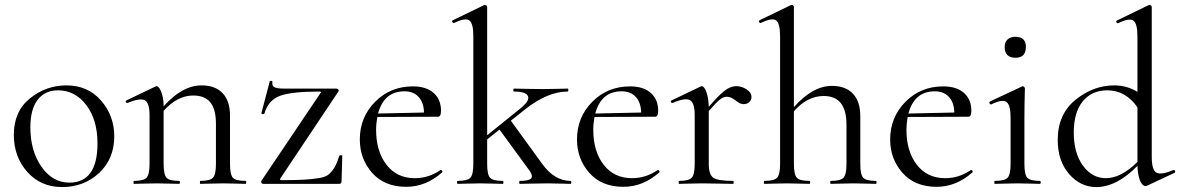

<svg xmlns="http://www.w3.org/2000/svg" viewBox="-20 -745 4783 778"><path d="M232 13Q145 13 90.5 -48.5Q36 -110 36 -198Q36 -294 101.5 -346.5Q167 -399 249 -399Q336 -399 389.5 -337.5Q443 -276 443 -193Q443 -101 381.5 -44Q320 13 232 13ZM261 -5Q375 -5 375 -164Q375 -260 329.5 -319.5Q284 -379 215 -379Q162 -379 132.5 -340.5Q103 -302 103 -229Q103 -134 148 -69.5Q193 -5 261 -5Z M975 -12Q978 -12 978 -6Q978 0 975 0Q964 0 933 -1Q902 -2 884 -2Q865 -2 834 -1Q803 0 792 0Q790 0 790 -6Q790 -12 792 -12Q831 -12 843 -25Q855 -38 855 -81V-243Q855 -302 832.5 -330Q810 -358 763 -358Q699 -358 643 -296V-81Q643 -38 654.5 -25Q666 -12 706 -12Q709 -12 709 -6Q709 0 706 0Q695 0 664 -1Q633 -2 615 -2Q596 -2 565 -1Q534 0 523 0Q521 0 521 -6Q521 -12 523 -12Q562 -12 574 -25Q586 -38 586 -81V-278Q586 -328 567 -338.5Q548 -349 497 -328Q494 -327 491.5 -329Q489 -331 489 -334Q489 -337 492 -338L611 -395Q617 -398 624 -390Q631 -382 637 -361.5Q643 -341 643 -314Q718 -399 797 -399Q852 -399 882 -367.5Q912 -336 912 -277V-81Q912 -38 923.5 -25Q935 -12 975 -12Z M1039 -12 1278 -367Q1285 -374 1274 -374Q1161 -374 1114 -356.5Q1067 -339 1051 -284Q1050 -283 1047 -282.5Q1044 -282 1041.5 -283.5Q1039 -285 1039 -286L1073 -415Q1073 -417 1076 -417.5Q1079 -418 1081.5 -416.5Q1084 -415 1084 -414Q1081 -398 1091.5 -392Q1102 -386 1132 -386H1343Q1348 -386 1351 -382Q1354 -378 1351 -374L1116 -22Q1112 -15 1121 -15Q1181 -15 1213.5 -17Q1246 -19 1273.5 -23.5Q1301 -28 1314 -40Q1327 -52 1336.5 -68.5Q1346 -85 1355 -114Q1356 -116 1361.5 -116Q1367 -116 1367 -114L1364 -11Q1364 0 1355 0H1046Q1042 0 1039.5 -4Q1037 -8 1039 -12Z M1765 -56Q1766 -57 1768.5 -55.5Q1771 -54 1772 -51.5Q1773 -49 1772 -47Q1706 12 1626 12Q1538 12 1488 -44.5Q1438 -101 1438 -180Q1438 -270 1500 -332.5Q1562 -395 1653 -395Q1707 -395 1737 -368.5Q1767 -342 1767 -296Q1767 -272 1755 -272L1509 -271Q1504 -244 1504 -219Q1504 -132 1546 -77.5Q1588 -23 1661 -23Q1717 -23 1765 -56ZM1619 -375Q1536 -375 1512 -285L1698 -289Q1697 -330 1676 -352.5Q1655 -375 1619 -375Z M2292 -12Q2295 -12 2295 -6Q2295 0 2292 0Q2281 0 2250.5 -1Q2220 -2 2201 -2Q2173 -2 2136 -1Q2099 0 2086 0Q2084 0 2084 -6Q2084 -12 2086 -12Q2122 -12 2131.5 -21.5Q2141 -31 2126 -53L2004 -220L1954 -180V-81Q1954 -38 1965.5 -25Q1977 -12 2017 -12Q2020 -12 2020 -6Q2020 0 2017 0Q2006 0 1975.5 -1Q1945 -2 1926 -2Q1907 -2 1876.5 -1Q1846 0 1835 0Q1832 0 1832 -6Q1832 -12 1835 -12Q1874 -12 1886 -25Q1898 -38 1898 -81V-598Q1898 -651 1881.5 -662.5Q1865 -674 1820 -652Q1817 -651 1814.5 -653.5Q1812 -656 1812 -659Q1812 -662 1815 -663L1943 -725Q1947 -726 1950.5 -723Q1954 -720 1954 -717V-197L2088 -305Q2127 -336 2119.5 -355Q2112 -374 2063 -374Q2060 -374 2060 -380Q2060 -386 2063 -386Q2076 -386 2111.5 -385Q2147 -384 2177 -384Q2205 -384 2237 -385Q2269 -386 2280 -386Q2283 -386 2283 -380Q2283 -374 2280 -374Q2199 -374 2108 -302L2050 -256L2177 -81Q2227 -12 2292 -12Z M2645 -56Q2646 -57 2648.5 -55.5Q2651 -54 2652 -51.5Q2653 -49 2652 -47Q2586 12 2506 12Q2418 12 2368 -44.5Q2318 -101 2318 -180Q2318 -270 2380 -332.5Q2442 -395 2533 -395Q2587 -395 2617 -368.5Q2647 -342 2647 -296Q2647 -272 2635 -272L2389 -271Q2384 -244 2384 -219Q2384 -132 2426 -77.5Q2468 -23 2541 -23Q2597 -23 2645 -56ZM2499 -375Q2416 -375 2392 -285L2578 -289Q2577 -330 2556 -352.5Q2535 -375 2499 -375Z M3025 -353Q3025 -340 3016.5 -331.5Q3008 -323 2992 -323Q2979 -323 2960.5 -338Q2942 -353 2925 -353Q2912 -353 2897.5 -342Q2883 -331 2852 -295V-81Q2852 -38 2870 -25Q2888 -12 2950 -12Q2953 -12 2953 -6Q2953 0 2950 0Q2933 0 2890.5 -1Q2848 -2 2824 -2Q2805 -2 2774 -1Q2743 0 2732 0Q2730 0 2730 -6Q2730 -12 2732 -12Q2771 -12 2783 -25Q2795 -38 2795 -81V-278Q2795 -328 2776 -339Q2757 -350 2706 -328Q2703 -327 2700.5 -329Q2698 -331 2698 -334Q2698 -337 2701 -338L2820 -395Q2826 -398 2833 -390Q2840 -382 2845.5 -361.5Q2851 -341 2852 -312Q2893 -360 2917 -378Q2941 -396 2963 -396Q2985 -396 3005 -383Q3025 -370 3025 -353Z M3529 -12Q3532 -12 3532 -6Q3532 0 3529 0Q3518 0 3487.5 -1Q3457 -2 3438 -2Q3419 -2 3388.5 -1Q3358 0 3347 0Q3344 0 3344 -6Q3344 -12 3347 -12Q3386 -12 3398 -25Q3410 -38 3410 -81V-240Q3410 -356 3318 -356Q3251 -356 3197 -294V-81Q3197 -38 3208.5 -25Q3220 -12 3260 -12Q3263 -12 3263 -6Q3263 0 3260 0Q3249 0 3218.5 -1Q3188 -2 3169 -2Q3150 -2 3119.5 -1Q3089 0 3078 0Q3075 0 3075 -6Q3075 -12 3078 -12Q3117 -12 3129 -25Q3141 -38 3141 -81V-598Q3141 -651 3124.5 -662.5Q3108 -674 3063 -652Q3060 -651 3057.5 -653.5Q3055 -656 3055 -659Q3055 -662 3058 -663L3186 -725Q3190 -726 3193.5 -723Q3197 -720 3197 -717V-311Q3273 -397 3351 -397Q3406 -397 3436 -365.5Q3466 -334 3466 -274V-81Q3466 -38 3477.5 -25Q3489 -12 3529 -12Z M3914 -56Q3915 -57 3917.5 -55.5Q3920 -54 3921 -51.5Q3922 -49 3921 -47Q3855 12 3775 12Q3687 12 3637 -44.5Q3587 -101 3587 -180Q3587 -270 3649 -332.5Q3711 -395 3802 -395Q3856 -395 3886 -368.5Q3916 -342 3916 -296Q3916 -272 3904 -272L3658 -271Q3653 -244 3653 -219Q3653 -132 3695 -77.5Q3737 -23 3810 -23Q3866 -23 3914 -56ZM3768 -375Q3685 -375 3661 -285L3847 -289Q3846 -330 3825 -352.5Q3804 -375 3768 -375Z M4095 -511Q4051 -511 4051 -555Q4051 -574 4062.5 -585Q4074 -596 4095 -596Q4137 -596 4137 -555Q4137 -511 4095 -511ZM4011 0Q4009 0 4009 -6Q4009 -12 4011 -12Q4051 -12 4063 -25Q4075 -38 4075 -81V-268Q4075 -320 4058 -332Q4041 -344 3997 -322Q3994 -321 3991.5 -323.5Q3989 -326 3989 -329Q3989 -332 3992 -334L4122 -395Q4125 -397 4129 -393.5Q4133 -390 4133 -387Q4133 -383 4132.5 -366.5Q4132 -350 4131.5 -323.5Q4131 -297 4131 -269V-81Q4131 -38 4142.5 -25Q4154 -12 4194 -12Q4197 -12 4197 -6Q4197 0 4194 0Q4183 0 4152.5 -1Q4122 -2 4103 -2Q4084 -2 4053 -1Q4022 0 4011 0Z M4735 -56Q4737 -57 4739.5 -55Q4742 -53 4742 -50Q4742 -47 4740 -45L4629 7Q4620 12 4611 4.5Q4602 -3 4596 -23.5Q4590 -44 4589 -73Q4505 13 4422 13Q4358 13 4312 -40Q4266 -93 4266 -178Q4266 -282 4338 -340.5Q4410 -399 4495 -399Q4546 -399 4589 -373V-597Q4589 -650 4572.5 -661.5Q4556 -673 4511 -651Q4508 -650 4505.5 -652.5Q4503 -655 4503 -658Q4503 -661 4506 -662L4636 -725Q4640 -726 4643.5 -723Q4647 -720 4647 -717V-109Q4647 -56 4666 -45.5Q4685 -35 4735 -56ZM4461 -23Q4523 -23 4589 -89V-310Q4541 -379 4467 -379Q4404 -379 4367.5 -334.5Q4331 -290 4331 -208Q4331 -125 4368 -74Q4405 -23 4461 -23Z"/></svg>

Font: Cormorant
Style: Regular
Weight: 400
Designer: Christian Thalmann (Catharsis Fonts)
Version: Version 1.000;PS 001.000;hotconv 1.0.70;makeotf.lib2.5.58329